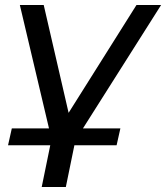

<svg xmlns="http://www.w3.org/2000/svg" viewBox="-20 -550 661 764"><path d="M12 28 27 -39H175L59 -530H154L253 -101L523 -530H621L310 -39H459L444 28H276L242 194H146L180 28Z"/></svg>

Font: Montserrat Medium
Style: Italic
Weight: 500
Italic angle: -11.3°
Designer: Julieta Ulanovsky
Foundry: Julieta Ulanovsky
Version: Version 9.000; ttfautohint (v1.8.4.7-5d5b)